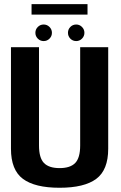

<svg xmlns="http://www.w3.org/2000/svg" viewBox="-20 -903 585 928"><path d="M268 4.5Q148.5 4.5 90.8 -38.5Q33 -81.5 33 -184V-675H168.5V-200Q168.5 -140 192.5 -115.2Q216.5 -90.5 268 -90.5Q319.5 -90.5 343.5 -115.2Q367.5 -140 367.5 -200V-675H503V-184Q503 -81.5 445.2 -38.5Q387.5 4.5 268 4.5ZM191 -704.5Q174.5 -704.5 162.8 -716.2Q151 -728 151 -744.5Q151 -761 162.8 -772.8Q174.5 -784.5 191 -784.5Q207.5 -784.5 219.2 -772.8Q231 -761 231 -744.5Q231 -728 219.2 -716.2Q207.5 -704.5 191 -704.5ZM348.5 -704.5Q331.5 -704.5 320 -716.2Q308.5 -728 308.5 -744.5Q308.5 -761 320 -772.8Q331.5 -784.5 348.5 -784.5Q364.5 -784.5 376.2 -772.8Q388 -761 388 -744.5Q388 -728 376.2 -716.2Q364.5 -704.5 348.5 -704.5ZM132.5 -832.5V-883H403V-832.5Z"/></svg>

Font: Anybody SemiBold
Style: Regular
Weight: 600
Designer: Tyler Finck
Foundry: Etcetera Type Company
Version: Version 1.010; ttfautohint (v1.8.3) -l 8 -r 50 -G 200 -x 14 